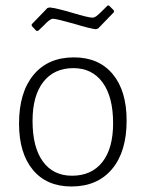

<svg xmlns="http://www.w3.org/2000/svg" viewBox="-20 -670 529 696"><path d="M439 -233Q439 -120 386 -57Q333 6 239 6Q149 6 99 -54.5Q49 -115 49 -222Q49 -335 101.5 -398.5Q154 -462 248 -462Q338 -462 388.5 -401.5Q439 -341 439 -233ZM98 -232Q98 -136 135.5 -84.5Q173 -33 241 -33Q312 -33 351 -82.5Q390 -132 390 -223Q390 -319 352 -371Q314 -423 246 -423Q176 -423 137 -373Q98 -323 98 -232ZM393 -632V-626L336 -567L328 -564Q307 -566 248 -584Q184 -602 172 -602Q166 -602 157.5 -595.5Q149 -589 140 -579L118 -558H112L95 -576V-582L152 -641L160 -643Q183 -641 244 -623Q301 -606 315 -606Q322 -606 330 -612Q338 -618 351 -631Q351 -631 370 -650H375Z"/></svg>

Font: Luna Sans Light
Style: Regular
Weight: 300
Designer: Juan Pablo del Peral
Foundry: Huerta Tipografica
Version: Version 2.001; ttfautohint (v1.5)